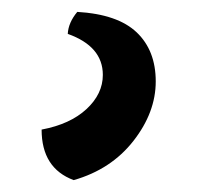

<svg xmlns="http://www.w3.org/2000/svg" viewBox="-20 20 332 323"><path d="M110 40Q178 44 210 74.5Q242 105 242 157Q242 209 204.5 257Q167 305 104 323Q50 303 50 238Q98 229 125.5 203.5Q153 178 153 146Q153 98 94 77Q95 58 110 40Z"/></svg>

Font: Merienda One
Style: Regular
Weight: 400
Designer: Eduardo Rodriguez Tunni
Foundry: Eduardo Rodriguez Tunni
Version: Version 1.001